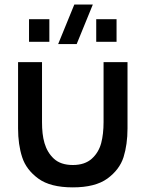

<svg xmlns="http://www.w3.org/2000/svg" viewBox="-20 -815 644 850"><path d="M391 -795H309L237.5 -620H319.5ZM496 -630V-730H406V-630ZM198.5 -630V-730H108.5V-630ZM60 -246.5C60 -199 66 -156.5 78 -119.5C90 -82 114 -50.5 149.5 -24.5C185 1.5 236 14.5 302.5 14.5C368.5 14.5 419.5 1.5 455.5 -24.5C491 -50.5 515 -82 527 -119.5C538.5 -156.5 544.5 -199 544.5 -246.5V-540H438.5V-274.5C438.5 -239.5 435 -208.5 428 -181.5C420.5 -154 407 -131 386.5 -112.5C366 -94 338 -84.5 302.5 -84.5C266.5 -84.5 238.5 -94 218.5 -112.5C178 -150 166 -204.5 166 -274.5V-540H60Z"/></svg>

Font: Vela Sans SemBd
Style: Regular
Weight: 600
Designer: Principal design: Mikhail Sharanda - project Manrope.
Design modification: Ravid Balaliev
Foundry: Mikhail Sharanda
Version: Version 1.001